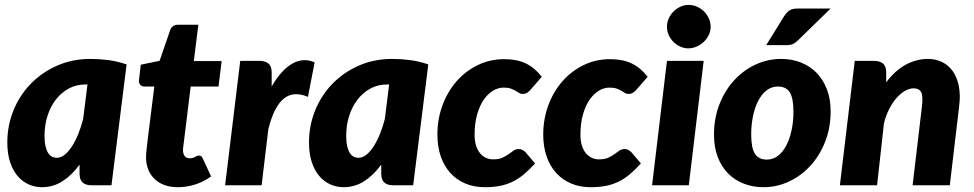

<svg xmlns="http://www.w3.org/2000/svg" viewBox="-20 -772 4059 800"><path d="M444.5 0H361.5Q347 0 337.2 -3.8Q327.5 -7.5 321.8 -14Q316 -20.5 313.8 -29.5Q311.5 -38.5 311.5 -49V-86Q279.5 -42 240.5 -17Q201.5 8 154.5 8Q126.5 8 100.5 -3.2Q74.5 -14.5 54.5 -37.2Q34.5 -60 22.5 -95.2Q10.5 -130.5 10.5 -178.5Q10.5 -249 36.2 -312.2Q62 -375.5 108.2 -423Q154.5 -470.5 218 -498.5Q281.5 -526.5 357.5 -526.5Q394.5 -526.5 432.5 -521.5Q470.5 -516.5 507.5 -503.5ZM216.5 -114.5Q233.5 -114.5 249.5 -127.2Q265.5 -140 279.8 -162Q294 -184 306 -213.5Q318 -243 326.5 -276.5L344.5 -420H335.5Q297.5 -420 266.2 -403Q235 -386 212.5 -356.8Q190 -327.5 177.8 -288.8Q165.5 -250 165.5 -206Q165.5 -181 169.5 -163.5Q173.5 -146 180.2 -135.2Q187 -124.5 196.2 -119.5Q205.5 -114.5 216.5 -114.5Z M588.5 -112Q588.5 -115.5 588.5 -120.5Q588.5 -125.5 589.2 -134.8Q590 -144 591.8 -159.2Q593.5 -174.5 596.5 -199.5L623 -411.5H581.5Q571 -411.5 564 -419.2Q557 -427 559.5 -442L566.5 -502.5L645 -518.5L688.5 -645Q697 -669 722.5 -669H806.5L787.5 -517.5H903.5L890.5 -411.5H774.5L749.5 -208Q747 -187.5 745.5 -175.8Q744 -164 743.2 -157.8Q742.5 -151.5 742.5 -149.2Q742.5 -147 742.5 -146.5Q742.5 -132 749.2 -122.2Q756 -112.5 770.5 -112.5Q778.5 -112.5 783.8 -114.2Q789 -116 793 -118.2Q797 -120.5 800.5 -122.2Q804 -124 808.5 -124Q815.5 -124 818.8 -120.8Q822 -117.5 825.5 -110.5L859.5 -37Q828.5 -14.5 793 -3.2Q757.5 8 721.5 8Q691.5 8 667.5 -0.2Q643.5 -8.5 626.2 -24.2Q609 -40 599.2 -62Q589.5 -84 588.5 -112Z M918 0 981 -518.5H1061Q1085 -518.5 1098.5 -507.2Q1112 -496 1112 -470.5V-411.5Q1131 -445 1152.5 -469Q1174 -493 1196.8 -506.2Q1219.5 -519.5 1243.2 -521.2Q1267 -523 1291 -512L1263 -368.5Q1234.5 -380.5 1209.8 -379.5Q1185 -378.5 1164.2 -362.5Q1143.5 -346.5 1126.8 -314.5Q1110 -282.5 1098 -233L1070 0Z M1701.5 0H1618.5Q1604 0 1594.2 -3.8Q1584.5 -7.5 1578.8 -14Q1573 -20.5 1570.8 -29.5Q1568.5 -38.5 1568.5 -49V-86Q1536.5 -42 1497.5 -17Q1458.5 8 1411.5 8Q1383.5 8 1357.5 -3.2Q1331.5 -14.5 1311.5 -37.2Q1291.5 -60 1279.5 -95.2Q1267.5 -130.5 1267.5 -178.5Q1267.5 -249 1293.2 -312.2Q1319 -375.5 1365.2 -423Q1411.5 -470.5 1475 -498.5Q1538.5 -526.5 1614.5 -526.5Q1651.5 -526.5 1689.5 -521.5Q1727.5 -516.5 1764.5 -503.5ZM1473.5 -114.5Q1490.5 -114.5 1506.5 -127.2Q1522.5 -140 1536.8 -162Q1551 -184 1563 -213.5Q1575 -243 1583.5 -276.5L1601.5 -420H1592.5Q1554.5 -420 1523.2 -403Q1492 -386 1469.5 -356.8Q1447 -327.5 1434.8 -288.8Q1422.5 -250 1422.5 -206Q1422.5 -181 1426.5 -163.5Q1430.5 -146 1437.2 -135.2Q1444 -124.5 1453.2 -119.5Q1462.5 -114.5 1473.5 -114.5Z M2209.5 -91Q2184.5 -63.5 2161.5 -44.5Q2138.5 -25.5 2114 -14Q2089.5 -2.5 2061.8 2.8Q2034 8 2000.5 8Q1955 8 1918.5 -7.5Q1882 -23 1856.2 -51.5Q1830.5 -80 1816.5 -120.5Q1802.5 -161 1802.5 -211.5Q1802.5 -275 1823.2 -332Q1844 -389 1881.2 -432Q1918.5 -475 1969.5 -500.2Q2020.5 -525.5 2081.5 -525.5Q2133.5 -525.5 2170.8 -507.8Q2208 -490 2237.5 -452L2187.5 -394.5Q2182 -389 2175 -384.8Q2168 -380.5 2159.5 -380.5Q2149.5 -380.5 2142.8 -384.8Q2136 -389 2128 -393.8Q2120 -398.5 2108.5 -402.8Q2097 -407 2078.5 -407Q2055.5 -407 2033.8 -393.8Q2012 -380.5 1995 -355.5Q1978 -330.5 1967.8 -294Q1957.5 -257.5 1957.5 -211Q1957.5 -185 1963.5 -165.8Q1969.5 -146.5 1980 -133.8Q1990.5 -121 2004.5 -114.5Q2018.5 -108 2034.5 -108Q2058.5 -108 2073.2 -114.8Q2088 -121.5 2099 -129.5Q2110 -137.5 2119.5 -144.2Q2129 -151 2142.5 -151Q2150 -151 2157 -147.2Q2164 -143.5 2169.5 -138L2209.5 -91Z M2650.5 -91Q2625.5 -63.5 2602.5 -44.5Q2579.5 -25.5 2555 -14Q2530.5 -2.5 2502.8 2.8Q2475 8 2441.5 8Q2396 8 2359.5 -7.5Q2323 -23 2297.2 -51.5Q2271.5 -80 2257.5 -120.5Q2243.5 -161 2243.5 -211.5Q2243.5 -275 2264.2 -332Q2285 -389 2322.2 -432Q2359.5 -475 2410.5 -500.2Q2461.5 -525.5 2522.5 -525.5Q2574.5 -525.5 2611.8 -507.8Q2649 -490 2678.5 -452L2628.5 -394.5Q2623 -389 2616 -384.8Q2609 -380.5 2600.5 -380.5Q2590.5 -380.5 2583.8 -384.8Q2577 -389 2569 -393.8Q2561 -398.5 2549.5 -402.8Q2538 -407 2519.5 -407Q2496.5 -407 2474.8 -393.8Q2453 -380.5 2436 -355.5Q2419 -330.5 2408.8 -294Q2398.5 -257.5 2398.5 -211Q2398.5 -185 2404.5 -165.8Q2410.5 -146.5 2421 -133.8Q2431.5 -121 2445.5 -114.5Q2459.5 -108 2475.5 -108Q2499.5 -108 2514.2 -114.8Q2529 -121.5 2540 -129.5Q2551 -137.5 2560.5 -144.2Q2570 -151 2583.5 -151Q2591 -151 2598 -147.2Q2605 -143.5 2610.5 -138L2650.5 -91Z M2912 -518.5 2850 0H2697L2759 -518.5ZM2941 -660.5Q2941 -642 2933 -625.8Q2925 -609.5 2912 -597.2Q2899 -585 2882.2 -577.8Q2865.5 -570.5 2848 -570.5Q2830.5 -570.5 2814.5 -577.8Q2798.5 -585 2786.2 -597.2Q2774 -609.5 2766.5 -625.8Q2759 -642 2759 -660.5Q2759 -679 2766.5 -695.5Q2774 -712 2786.8 -724.5Q2799.5 -737 2815.5 -744.2Q2831.5 -751.5 2849 -751.5Q2867 -751.5 2883.5 -744.5Q2900 -737.5 2912.8 -725Q2925.5 -712.5 2933.2 -696Q2941 -679.5 2941 -660.5Z M2955 0ZM3175 -107Q3201 -107 3221.5 -122.8Q3242 -138.5 3256.2 -165.8Q3270.5 -193 3278.2 -229.2Q3286 -265.5 3286 -306.5Q3286 -363 3270.8 -387.2Q3255.5 -411.5 3221 -411.5Q3195 -411.5 3174.5 -395.8Q3154 -380 3139.8 -353Q3125.5 -326 3117.8 -289.5Q3110 -253 3110 -212Q3110 -156.5 3125.2 -131.8Q3140.5 -107 3175 -107ZM3161 8Q3117.5 8 3079.8 -6.5Q3042 -21 3014.2 -48.8Q2986.5 -76.5 2970.8 -117.2Q2955 -158 2955 -211Q2955 -280 2977.8 -337.8Q3000.5 -395.5 3039 -437.5Q3077.5 -479.5 3128.2 -503Q3179 -526.5 3235 -526.5Q3278.5 -526.5 3316 -512Q3353.5 -497.5 3381.2 -469.8Q3409 -442 3425 -401.2Q3441 -360.5 3441 -307.5Q3441 -239.5 3418.2 -181.8Q3395.5 -124 3357 -81.8Q3318.5 -39.5 3267.8 -15.8Q3217 8 3161 8ZM3441 -736.5 3306 -605Q3294.5 -593.5 3284.2 -588.8Q3274 -584 3258 -584H3172.5L3248.5 -706.5Q3258 -721 3269.8 -728.8Q3281.5 -736.5 3303 -736.5Z M3782.5 0 3821.5 -329.5Q3824 -350.5 3823.2 -365Q3822.5 -379.5 3818 -388Q3813.5 -396.5 3805.5 -400.2Q3797.5 -404 3786.5 -404Q3769.5 -404 3751 -393.5Q3732.5 -383 3715.8 -364Q3699 -345 3685 -317.8Q3671 -290.5 3663 -257.5L3634.5 0H3479.5L3541.5 -518.5H3621.5Q3645.5 -518.5 3659 -507.2Q3672.5 -496 3672.5 -470.5V-429Q3710 -479 3754.5 -502.8Q3799 -526.5 3846.5 -526.5Q3878.5 -526.5 3905.2 -513.5Q3932 -500.5 3949.8 -475.5Q3967.5 -450.5 3975 -413.8Q3982.5 -377 3976.5 -329.5L3937.5 0Z"/></svg>

Font: Lato Black
Style: Italic
Weight: 900
Italic angle: -7°
Designer: Lukasz Dziedzic
Foundry: tyPoland Lukasz Dziedzic
Version: Version 2.007; 2014-02-27